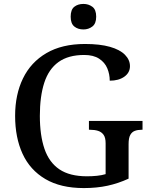

<svg xmlns="http://www.w3.org/2000/svg" viewBox="-20 -948 769 978"><path d="M407 10Q289 10 211 -36Q133 -82 95 -164.5Q57 -247 57 -358Q57 -466 97 -548.5Q137 -631 216.5 -677.5Q296 -724 413 -724Q489 -724 540 -709.5Q591 -695 616.5 -669Q642 -643 642 -611Q642 -578 613.5 -557.5Q585 -537 539 -537Q539 -570 526.5 -600Q514 -630 485 -649Q456 -668 409 -668Q328 -668 278 -632Q228 -596 205.5 -526.5Q183 -457 183 -358Q183 -259 206.5 -190Q230 -121 282.5 -85.5Q335 -50 423 -50Q449 -50 473.5 -52.5Q498 -55 518 -61V-218Q518 -247 507.5 -261.5Q497 -276 479.5 -281.5Q462 -287 439 -287H433V-332H706V-287H701Q682 -287 667 -281.5Q652 -276 643.5 -260.5Q635 -245 635 -214V-38Q583 -14 528 -2Q473 10 407 10ZM405 -798Q377 -798 358.5 -813Q340 -828 340 -863Q340 -899 358.5 -913.5Q377 -928 405 -928Q431 -928 450.5 -913.5Q470 -899 470 -863Q470 -828 450.5 -813Q431 -798 405 -798Z"/></svg>

Font: Noto Serif Khmer Medium
Style: Regular
Weight: 500
Version: Version 2.003